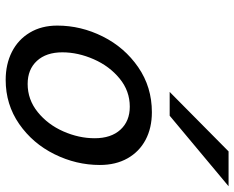

<svg xmlns="http://www.w3.org/2000/svg" viewBox="-94 -712 818 670"><g transform="rotate(90 315.0 -377.0)"><path d="M371.6 -498Q426.3 -498 467.8 -476.1Q509.3 -454.1 532.5 -413.1Q555.7 -372.1 555.7 -316.4Q555.7 -233.9 518.1 -158Q480.5 -82 412.6 -34.9Q344.7 12.2 258.8 12.2Q204.1 12.2 161.1 -9.5Q118.2 -31.2 93.8 -72Q69.3 -112.8 69.3 -168Q69.3 -250.5 107.4 -326.7Q145.5 -402.8 214.6 -450.4Q283.7 -498 371.6 -498ZM162.6 -185.5Q162.6 -129.4 192.4 -96.9Q222.2 -64.5 272.9 -64.5Q327.6 -64.5 371.1 -99.6Q414.6 -134.8 438.5 -189Q462.4 -243.2 462.4 -298.3Q462.4 -355.5 432.6 -388.2Q402.8 -420.9 352.1 -420.9Q297.4 -420.9 254.2 -385.5Q210.9 -350.1 186.8 -295.2Q162.6 -240.2 162.6 -185.5ZM629.9 -765.6 383.8 -560.1H300.8L508.3 -765.6Z"/></g></svg>

Font: Lesson One
Style: Italic
Weight: 400
Italic angle: -14°
Designer: But Ko, Victor Gaultney, Annie Olsen, Julie Remington, Don Collingsworth, Eric Hays, Becca Hirsbrunner
Version: Version 1.100